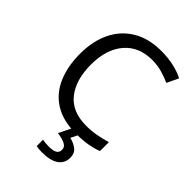

<svg xmlns="http://www.w3.org/2000/svg" viewBox="-277 -835 1185 1185"><g transform="rotate(45 316.0 -242.0)"><path d="M403 -645Q288 -645 222 -568Q156 -491 156 -357Q156 -224 217.5 -146.5Q279 -69 402 -69Q449 -69 491 -77Q533 -85 573 -97V-19Q533 -4 490.5 3Q448 10 389 10Q280 10 207 -35Q134 -80 97.5 -163Q61 -246 61 -358Q61 -466 100.5 -548.5Q140 -631 217 -677.5Q294 -724 404 -724Q517 -724 601 -682L565 -606Q532 -621 491.5 -633Q451 -645 403 -645ZM473 139Q473 187 436 213.5Q399 240 325 240Q293 240 275 235V180Q284 182 299 183.5Q314 185 328 185Q364 185 383 175.5Q402 166 402 141Q402 115 375.5 103Q349 91 311 86L354 0H412L386 53Q422 61 447.5 81Q473 101 473 139Z"/></g></svg>

Font: Noto Sans Coptic
Style: Regular
Weight: 400
Designer: Monotype Design Team, Denis Moyogo Jacquerye
Foundry: Monotype Imaging Inc.
Version: Version 2.002; ttfautohint (v1.8.4.7-5d5b)